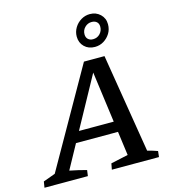

<svg xmlns="http://www.w3.org/2000/svg" viewBox="-161 -1030 1016 1137"><g transform="rotate(-15 347.0 -462.0)"><path d="M614 -55Q630 -51 646 -46Q662 -41 676 -36L672 0H383L390 -37L496 -60L420 -624L445 -620L138 -60Q164 -55 189.5 -49Q215 -43 241 -36L236 0H-30L-24 -37L50 -64L389 -661H515ZM172 -207 203 -272H533L540 -207ZM475 -728Q436 -728 411 -752.5Q386 -777 386 -815Q386 -844 401 -869Q416 -894 441 -909Q466 -924 495 -924Q533 -924 558.5 -899.5Q584 -875 584 -838Q584 -807 569 -782.5Q554 -758 529.5 -743Q505 -728 475 -728ZM476 -775Q502 -775 519 -793Q536 -811 536 -836Q536 -855 524.5 -865.5Q513 -876 493 -876Q469 -876 451.5 -858.5Q434 -841 434 -816Q434 -797 445.5 -786Q457 -775 476 -775Z"/></g></svg>

Font: Piazzolla Thin SemiBold
Style: Italic
Weight: 600
Italic angle: -11.3°
Version: Version 2.005